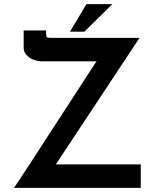

<svg xmlns="http://www.w3.org/2000/svg" viewBox="-20 -913 757 933"><path d="M48 0Q54 -9 74 -39Q94 -69 123.5 -114Q153 -159 188 -213.5Q223 -268 260 -324.5Q297 -381 332 -435Q367 -489 396 -534Q425 -579 445 -609Q465 -639 472 -647L486 -615H183Q163 -615 142.5 -623Q122 -631 108.5 -646Q95 -661 95 -681V-765H204V-752Q204 -732 211 -730.5Q218 -729 235 -729H658L242 -100L235 -114H664V0ZM526 -893 390 -759H320L400 -893Z"/></svg>

Font: Reem Kufi Fun Medium
Style: Regular
Weight: 500
Designer: Khaled Hosny
Version: Version 1.005